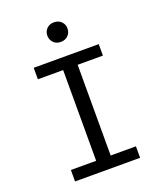

<svg xmlns="http://www.w3.org/2000/svg" viewBox="-164 -1018 942 1121"><g transform="rotate(-20 307.5 -457.5)"><path d="M509.7 -706.2V-634.9H352.8V-71.3H509.7V0H105.6V-71.3H262.6V-634.9H105.6V-706.2ZM306.7 -915.4Q334.9 -915.4 352.3 -897.9Q369.7 -880.5 369.7 -855.4Q369.7 -829.2 352.3 -811.5Q334.9 -793.8 306.7 -793.8Q279 -793.8 261.8 -811.5Q244.6 -829.2 244.6 -855.4Q244.6 -880.5 261.8 -897.9Q279 -915.4 306.7 -915.4Z"/></g></svg>

Font: FiraCode Nerd Font Mono
Style: Regular
Weight: 400
Monospace: yes
Designer: Carrois Corporate, Edenspiekermann AG, Nikita Prokopov
Foundry: Carrois Corporate, Edenspiekermann AG, Nikita Prokopov
Version: Version 6.002;Nerd Fonts 3.4.0